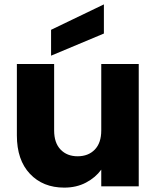

<svg xmlns="http://www.w3.org/2000/svg" viewBox="-20 -850 714 876"><path d="M227 -255Q227 -198 256.5 -167.5Q286 -137 334 -137Q383 -137 412.5 -167.5Q442 -198 442 -255V-558H613V0H442V-76Q416 -40 372.5 -17Q329 6 273 6Q176 6 116.5 -57Q57 -120 57 -232V-558H227ZM454 -830V-697L213 -596V-714Z"/></svg>

Font: Poppins
Style: Bold
Weight: 700
Designer: Ninad Kale (Devanagari), Jonny Pinhorn (Latin)
Version: Version 5.002